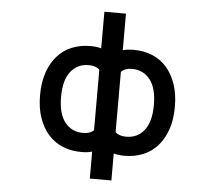

<svg xmlns="http://www.w3.org/2000/svg" viewBox="-58 -740 1115 993"><g transform="rotate(5 500.0 -243.0)"><path d="M444 -375Q425 -394 388 -394Q329 -394 294 -349.5Q259 -305 259 -218Q259 -131 294 -86.5Q329 -42 388 -42Q425 -42 444 -61ZM741 -218Q741 -305 706 -349.5Q671 -394 612 -394Q576 -394 556 -374V-61Q575 -42 612 -42Q671 -42 706 -86.5Q741 -131 741 -218ZM850 -218Q850 -150 832 -99Q814 -48 782.5 -13Q751 22 707.5 39.5Q664 57 612 57Q578 57 556 50V190H444V50Q422 57 388 57Q336 57 292.5 39.5Q249 22 217.5 -13Q186 -48 168 -99Q150 -150 150 -218Q150 -285 168 -336.5Q186 -388 217.5 -423Q249 -458 292.5 -475.5Q336 -493 388 -493Q422 -493 444 -486V-676H556V-486Q578 -493 612 -493Q664 -493 707.5 -475.5Q751 -458 782.5 -423Q814 -388 832 -336.5Q850 -285 850 -218Z"/></g></svg>

Font: NanumGothicCoding
Style: Bold
Weight: 700
Monospace: yes
Designer: Kwon Bruce; Nicolas Noh; Sung-woo Choi; Go-un Cha; Soo-hyun Park;
Foundry: NHN Corporation
Version: Version 2.000;PS 1;hotconv 1.0.49;makeotf.lib2.0.14853